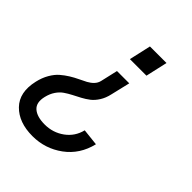

<svg xmlns="http://www.w3.org/2000/svg" viewBox="-223 -597 917 917"><g transform="rotate(45 235.5 -138.0)"><path d="M225.1 -377.4 250 -487.8H361.8L336.9 -377.4ZM155.8 211.9Q63.5 211.9 12.9 160.2Q-37.6 108.4 -16.6 17.1Q-8.8 -17.1 6.6 -43.7Q22 -70.3 40.5 -86.4Q59.1 -102.5 79.6 -115.2Q100.1 -127.9 120.1 -137.2Q140.1 -146.5 157 -155.5Q173.8 -164.6 185.8 -177.2Q197.8 -189.9 201.7 -206.5L221.7 -293.5H304.7L281.7 -196.3Q274.9 -165.5 260.5 -142.8Q246.1 -120.1 228.8 -106.7Q211.4 -93.3 191.7 -82.8Q171.9 -72.3 152.3 -62.3Q132.8 -52.2 115.7 -40.5Q98.6 -28.8 85.2 -9Q71.8 10.7 65.4 37.6Q53.7 85.4 79.6 108.4Q105.5 131.3 158.2 131.3Q213.4 131.3 256.8 99.9Q300.3 68.4 313 15.6L397.9 24.9Q377 112.3 309.1 162.1Q241.2 211.9 155.8 211.9Z"/></g></svg>

Font: HK Grotesk Medium Italic
Style: Regular
Weight: 500
Italic angle: -13°
Designer: Alfredo Marco Pradil and Stefan Peev
Foundry: Hanken Design Co.
Version: Version 1.000;PS 001.000;hotconv 1.0.88;makeotf.lib2.5.64775